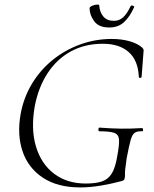

<svg xmlns="http://www.w3.org/2000/svg" viewBox="-20 -806 670 838"><path d="M330 12Q231 12 167 -30.5Q103 -73 78.5 -145.5Q54 -218 70 -308Q83 -380 119.5 -440.5Q156 -501 210 -544.5Q264 -588 330 -612Q396 -636 468 -636Q509 -636 544 -626.5Q579 -617 601 -598Q607 -591 607 -587Q607 -583 606 -575L598 -470Q597 -466 591.5 -466Q586 -466 586 -470Q583 -542 542 -578.5Q501 -615 429 -615Q350 -615 289 -581.5Q228 -548 188 -487Q148 -426 132 -344Q114 -243 137 -166.5Q160 -90 216.5 -47.5Q273 -5 354 -5Q397 -5 424.5 -14Q452 -23 468 -49Q484 -75 492 -126Q501 -174 499.5 -196.5Q498 -219 479 -226Q460 -233 414 -233Q409 -233 409.5 -241Q410 -249 414 -249Q466 -245 509 -244.5Q552 -244 600 -247Q604 -247 604.5 -240Q605 -233 600 -233Q579 -234 568 -226.5Q557 -219 550 -194Q543 -169 533 -116Q528 -83 526.5 -67Q525 -51 525.5 -43.5Q526 -36 524 -28Q523 -22 520.5 -20Q518 -18 512 -16Q468 -4 420.5 4Q373 12 330 12ZM457 -686Q411 -686 391 -713.5Q371 -741 371 -770Q371 -775 377.5 -778.5Q384 -782 392 -784Q400 -786 406.5 -786Q413 -786 413 -783Q415 -753 431 -734Q447 -715 477 -715Q500 -715 517 -730Q534 -745 550 -779Q553 -784 560 -781Q567 -778 566 -776Q547 -733 521.5 -709.5Q496 -686 457 -686Z"/></svg>

Font: Cormorant Infant Light
Style: Italic
Weight: 300
Italic angle: -10°
Designer: Christian Thalmann (Catharsis Fonts)
Foundry: Catharsis Fonts
Version: Version 4.001